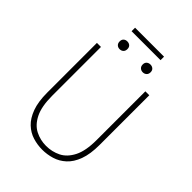

<svg xmlns="http://www.w3.org/2000/svg" viewBox="-274 -1100 1242 1242"><g transform="rotate(45 347.0 -478.5)"><path d="M346 13Q302 13 259.5 0Q217 -13 183 -45Q149 -77 128.5 -132.5Q108 -188 108 -272V-726H145V-280Q145 -181 173.5 -124.5Q202 -68 248 -45Q294 -22 346 -22Q400 -22 446.5 -45Q493 -68 522 -124.5Q551 -181 551 -280V-726H587V-272Q587 -188 566.5 -132.5Q546 -77 511 -45Q476 -13 433 0Q390 13 346 13ZM240 -801Q225 -801 215 -810.5Q205 -820 205 -837Q205 -854 215 -863Q225 -872 240 -872Q256 -872 266 -863Q276 -854 276 -837Q276 -820 266 -810.5Q256 -801 240 -801ZM213 -938V-970H478V-938ZM452 -801Q437 -801 426.5 -810.5Q416 -820 416 -837Q416 -854 426.5 -863Q437 -872 452 -872Q467 -872 477.5 -863Q488 -854 488 -837Q488 -820 477.5 -810.5Q467 -801 452 -801Z"/></g></svg>

Font: Noto Sans TC
Style: Regular
Weight: 100
Designer: Ryoko NISHIZUKA 西塚涼子 (kana, bopomofo & ideographs); Paul D. Hunt (Latin, Greek & Cyrillic); Sandoll Communications 산돌커뮤니
Foundry: Adobe
Version: Version 2.004;hotconv 1.0.118;makeotfexe 2.5.65603